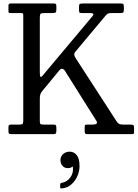

<svg xmlns="http://www.w3.org/2000/svg" viewBox="-20 -770 790 1102"><path d="M28.5 -19V-39Q28.5 -49 31.8 -52Q35 -55 44.5 -55H92.5Q107 -55 110.2 -59.8Q113.5 -64.5 113.5 -78V-679Q113.5 -691 111.5 -693Q109.5 -695 97.5 -695H44.5Q33.5 -695 31 -696.5Q28.5 -698 28.5 -709V-735Q28.5 -744 31 -747Q33.5 -750 42.5 -750H288.5Q297 -750 300.2 -747.2Q303.5 -744.5 303.5 -735V-716Q303.5 -701.5 298.8 -698.2Q294 -695 280.5 -695H232.5Q215 -695 211.8 -689.8Q208.5 -684.5 208.5 -667V-353.5Q208.5 -332 212.8 -328.8Q217 -325.5 228 -340L511.5 -678Q525 -695 497.5 -695H451Q437.5 -695 435.5 -699.2Q433.5 -703.5 433.5 -716V-732Q433.5 -744.5 438 -747.2Q442.5 -750 454.5 -750H673Q685 -750 688 -746.2Q691 -742.5 691 -730V-717Q691 -703 687.8 -699Q684.5 -695 671 -695H622Q603.5 -695 597.5 -691Q591.5 -687 584 -678L412.5 -473Q405 -464.5 406.2 -455.5Q407.5 -446.5 413.5 -437.5L649.5 -73Q656 -63.5 663.2 -59.2Q670.5 -55 687.5 -55H729.5Q742 -55 745.8 -51.5Q749.5 -48 749.5 -35V-17Q749.5 -4.5 747.5 -2.2Q745.5 0 732.5 0H483Q472 0 469 -3.5Q466 -7 466 -17V-33Q466 -46.5 467.5 -50.8Q469 -55 482.5 -55H511.5Q529 -55 534.2 -60.8Q539.5 -66.5 534 -75L353 -363Q336.5 -386 320.5 -366L220.5 -245Q214 -236 211.2 -227.5Q208.5 -219 208.5 -202V-75Q208.5 -62 212.2 -58.5Q216 -55 229.5 -55H285.5Q297.5 -55 300.5 -51.2Q303.5 -47.5 303.5 -36V-20Q303.5 -7.5 300 -3.8Q296.5 0 284.5 0H45.5Q34 0 31.2 -3.8Q28.5 -7.5 28.5 -19ZM327 148Q327 128 342.2 114.2Q357.5 100.5 380.5 100.5Q404 100.5 420.2 120.2Q436.5 140 436.5 184Q436.5 210.5 424.8 239Q413 267.5 390.2 288Q367.5 308.5 334.5 311.5Q330 312 327.8 311.2Q325.5 310.5 325.5 305.5V288Q325.5 280.5 335.5 279Q363 275 382.5 250Q402 225 398.5 190.5Q398 185.5 395.8 186.5Q393.5 187.5 390 190Q383 195 369.5 195Q349.5 195 338.2 181.5Q327 168 327 148Z"/></svg>

Font: Besley* Narrow
Style: Regular
Weight: 400
Width: 4
Designer: Owen Earl
Foundry: indestructible type*
Version: Version 3.000; ttfautohint (v1.8.3)